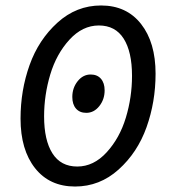

<svg xmlns="http://www.w3.org/2000/svg" viewBox="-20 -669 640 701"><path d="M254 12Q161 12 108 -55Q55 -122 55 -236Q55 -339 88 -431.5Q121 -524 190 -586.5Q259 -649 349 -649Q442 -649 495 -581.5Q548 -514 548 -400Q548 -297 515 -204.5Q482 -112 413 -50Q344 12 254 12ZM462 -392Q462 -480 431.5 -528Q401 -576 341 -576Q281 -576 233.5 -524Q186 -472 163.5 -397Q141 -322 141 -244Q141 -157 171.5 -109Q202 -61 262 -61Q322 -61 369.5 -113Q417 -165 439.5 -239.5Q462 -314 462 -392ZM295 -257Q271 -257 257.5 -272.5Q244 -288 244 -315Q244 -348 263.5 -372.5Q283 -397 311 -397Q335 -397 348.5 -381.5Q362 -366 362 -339Q362 -306 342.5 -281.5Q323 -257 295 -257Z"/></svg>

Font: TypoPRO Source Code Pro
Style: Italic
Weight: 500
Italic angle: -11°
Monospace: yes
Designer: Paul D. Hunt, Teo Tuominen
Foundry: Adobe Systems Incorporated
Version: Version 1.030;PS 1.0;hotconv 1.0.84;makeotf.lib2.5.63406